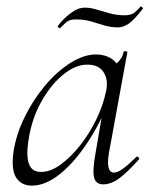

<svg xmlns="http://www.w3.org/2000/svg" viewBox="-20 -570 472 603"><path d="M80 13Q48 13 31.5 -11Q15 -35 22 -91Q30 -146 56.5 -200.5Q83 -255 120.5 -300Q158 -345 200.5 -372Q243 -399 282 -399Q300 -399 317 -392.5Q334 -386 346 -371Q358 -356 360 -332L322 -357Q333 -359 349 -373.5Q365 -388 368 -407Q370 -410 375.5 -409Q381 -408 380 -406L322 -89Q312 -28 338 -28Q350 -28 368 -41.5Q386 -55 408 -77Q411 -80 415 -76Q419 -72 416 -69Q383 -32 356.5 -11.5Q330 9 304 9Q281 9 275.5 -12.5Q270 -34 280 -89L304 -229L320 -246Q289 -172 248.5 -113Q208 -54 164.5 -20.5Q121 13 80 13ZM109 -30Q138 -30 169.5 -52.5Q201 -75 230.5 -112Q260 -149 282 -194Q304 -239 313 -283Q321 -318 305.5 -343Q290 -368 251 -367Q215 -366 176.5 -334Q138 -302 108.5 -248.5Q79 -195 69 -127Q62 -80 71 -55Q80 -30 109 -30ZM169 -482Q167 -481 163.5 -483.5Q160 -486 162 -489Q170 -500 183.5 -513Q197 -526 213 -536Q229 -546 246 -546Q264 -546 283.5 -540Q303 -534 325 -528Q347 -522 372 -522Q392 -522 402.5 -530.5Q413 -539 421 -549Q423 -551 426.5 -547.5Q430 -544 428 -542Q401 -507 384 -495.5Q367 -484 350 -484Q327 -484 306.5 -490.5Q286 -497 265 -503Q244 -509 218 -509Q198 -509 188.5 -500.5Q179 -492 169 -482Z"/></svg>

Font: Cormorant Light Light
Style: Italic
Weight: 300
Italic angle: -10°
Version: Version 4.000